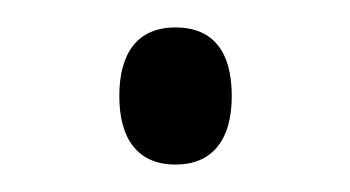

<svg xmlns="http://www.w3.org/2000/svg" viewBox="-20 -111 255 140"><path d="M67 -41C67 -9 81 9 108 9C134 9 149 -8 149 -41C149 -75 134 -91 108 -91C80 -91 67 -72 67 -41Z"/></svg>

Font: Noto Sans Thai Looped Condensed Light
Style: Regular
Weight: 300
Width: 3
Designer: Sasikarn Vongin, Ben Mitchell
Foundry: The Fontpad Ltd
Version: Version 1.001